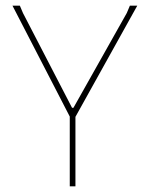

<svg xmlns="http://www.w3.org/2000/svg" viewBox="-20 -657 526 677"><path d="M464 -637 246 -245V0H226V-246L24 -637H50L61 -611L234 -277H239L427 -611L438 -637Z"/></svg>

Font: Alegreya Sans Thin
Style: Regular
Weight: 100
Designer: Juan Pablo del Peral
Foundry: Huerta Tipografica
Version: Version 2.007